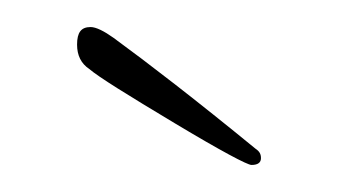

<svg xmlns="http://www.w3.org/2000/svg" viewBox="-20 -422 261 142"><path d="M173 -305C173 -308 172 -310 169 -312C125 -348 90 -375 64 -394C57 -399 51 -402 47 -402C40 -402 37 -398 37 -389C37 -381 40 -375 46 -371C53 -365 74 -352 109 -331C144 -310 163 -300 166 -300C171 -300 173 -302 173 -305Z"/></svg>

Font: AlexBrush
Style: Regular
Weight: 400
Designer: Robert E. Leuschke
Foundry: Robert E. Leuschke
Version: Version 1.001